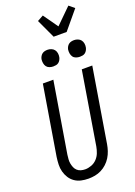

<svg xmlns="http://www.w3.org/2000/svg" viewBox="-215 -1271 957 1358"><g transform="rotate(-20 263.5 -591.5)"><path d="M204 8Q175 8 148.5 2Q122 -4 100.5 -19Q79 -34 65 -56Q51 -78 44 -104Q37 -130 38 -158Q39 -186 43 -214L129 -735H208L120 -203Q118 -186 116.5 -169.5Q115 -153 118 -137Q121 -121 127 -106.5Q133 -92 144.5 -81.5Q156 -71 171.5 -66.5Q187 -62 204 -62Q227 -62 251 -71Q275 -80 292.5 -98.5Q310 -117 319 -140.5Q328 -164 332 -187L422 -735H501L409 -176Q405 -152 397 -128Q389 -104 375.5 -82Q362 -60 342.5 -42Q323 -24 300 -12.5Q277 -1 252.5 3.5Q228 8 204 8ZM440 -823Q426 -823 412 -828Q398 -833 390 -844Q382 -855 379.5 -870Q377 -885 379 -900Q381 -910 386.5 -920Q392 -930 400.5 -936.5Q409 -943 419.5 -945.5Q430 -948 441 -948Q455 -948 469 -942.5Q483 -937 491.5 -926Q500 -915 502.5 -900Q505 -885 502 -870Q500 -860 494.5 -850Q489 -840 480.5 -833.5Q472 -827 461.5 -825Q451 -823 440 -823ZM240 -823Q226 -823 212 -828Q198 -833 190 -844Q182 -855 179.5 -870Q177 -885 179 -900Q181 -910 186.5 -920Q192 -930 200.5 -936.5Q209 -943 219.5 -945.5Q230 -948 241 -948Q255 -948 269 -942.5Q283 -937 291.5 -926Q300 -915 302.5 -900Q305 -885 302 -870Q300 -860 294.5 -850Q289 -840 280.5 -833.5Q272 -827 261.5 -825Q251 -823 240 -823ZM314 -1020 248 -1162 293 -1187 371 -1077 487 -1191 527 -1158 412 -1020Z"/></g></svg>

Font: Iosevka Custom
Style: Italic
Weight: 400
Italic angle: -9°
Monospace: yes
Designer: Belleve Invis
Foundry: Belleve Invis
Version: Version 30.3.3; ttfautohint (v1.8.3)